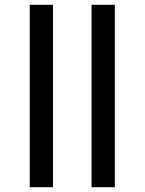

<svg xmlns="http://www.w3.org/2000/svg" viewBox="-20 -781 603 801"><path d="M104 0V-761H201V0ZM362 0V-761H459V0Z"/></svg>

Font: Noto Sans Mono SemiCondensed SemiBold
Style: Regular
Weight: 600
Width: 4
Designer: Monotype Design Team
Foundry: Monotype Imaging Inc.
Version: Version 2.014; ttfautohint (v1.8.4.7-5d5b)